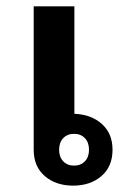

<svg xmlns="http://www.w3.org/2000/svg" viewBox="-20 -572 402 604"><path d="M210 12Q156 12 121 -18Q86 -48 86 -101V-552H214V-214Q267 -212 300.5 -182Q334 -152 334 -101Q334 -48 299 -18Q264 12 210 12ZM213 -51Q234 -51 247 -64.5Q260 -78 260 -101Q260 -124 247 -137.5Q234 -151 213 -151Q192 -151 179 -137.5Q166 -124 166 -101Q166 -78 179 -64.5Q192 -51 213 -51Z"/></svg>

Font: IBM Plex Sans Thai Looped SemiBold
Style: Regular
Weight: 600
Designer: Mike Abbink, Paul van der Laan, Pieter van Rosmalen, Ben Mitchell, Mark Frömberg
Foundry: Bold Monday
Version: Version 1.1